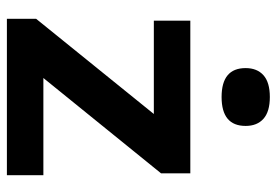

<svg xmlns="http://www.w3.org/2000/svg" viewBox="-146 -676 822 571"><g transform="rotate(90 265.5 -391.0)"><path d="M36.5 0V-87L319.5 -437H42V-545.5H496V-458.5L212.5 -108.5H501.5V0ZM269 -638.5Q183 -638.5 183 -710Q183 -744 204.2 -763Q225.5 -782 269 -782Q312.5 -782 333.8 -763Q355 -744 355 -710Q355 -638.5 269 -638.5Z"/></g></svg>

Font: Encode Sans SemiExpanded SemiExpanded SemiBold
Style: Regular
Weight: 600
Width: 6
Designer: Multiple Designers
Foundry: Impallari Type
Version: Version 3.000; ttfautohint (v1.8.3) -l 8 -r 50 -G 200 -x 14 